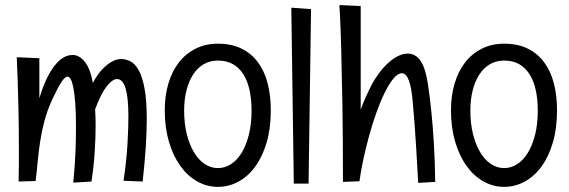

<svg xmlns="http://www.w3.org/2000/svg" viewBox="-20 -725 2237 755"><path d="M465.8 -14.2Q471.7 -53.7 475.6 -90.8Q479.5 -127.9 481.4 -160.6Q483.4 -193.4 484.1 -220.5Q484.9 -247.6 484.9 -267.1Q484.9 -339.4 474.1 -376.7Q463.4 -414.1 439.9 -414.1Q421.9 -414.1 399.2 -385Q376.5 -356 354 -294.9Q355 -280.8 355.5 -264.9Q356 -249 356 -231Q356 -184.1 352.5 -128.9Q349.1 -73.7 339.8 -11.2L268.1 -6.8Q274.9 -75.7 276.9 -130.4Q278.8 -185.1 278.8 -225.1Q278.8 -281.7 275.9 -319.8Q272.9 -357.9 268.3 -381.1Q263.7 -404.3 257.8 -414.1Q252 -423.8 246.1 -423.8Q235.4 -423.8 220.9 -401.4Q206.5 -378.9 186 -335Q165.5 -290.5 154.8 -249.5Q144 -208.5 137.9 -168.9Q131.8 -129.4 128.4 -90.8Q125 -52.2 120.1 -13.2L53.2 -11.2Q54.2 -46.4 54.2 -80.6Q54.2 -114.7 54.2 -147Q54.2 -224.6 52.7 -289.1Q51.3 -353.5 49.8 -400.9Q47.9 -456.1 45.9 -500L134.8 -496.1V-338.9Q138.7 -352.5 145 -370.4Q151.4 -388.2 159.7 -407Q168 -425.8 179 -444.1Q189.9 -462.4 203.1 -476.8Q216.3 -491.2 231.9 -500Q247.6 -508.8 266.1 -508.8Q292 -508.8 313.7 -481.7Q335.4 -454.6 345.2 -398.9Q363.3 -433.1 381.8 -452.1Q400.4 -471.2 415.8 -480.2Q431.2 -489.3 441.4 -491.2Q451.7 -493.2 454.1 -493.2Q474.1 -493.2 492.7 -483.9Q511.2 -474.6 525.6 -448.5Q540 -422.4 548.6 -376Q557.1 -329.6 557.1 -255.9Q557.1 -207.5 553.2 -147.2Q549.3 -86.9 541 -11.2Z M1044.9 -291Q1044.9 -220.7 1028.6 -165Q1012.2 -109.4 984.1 -70.6Q956.1 -31.7 918 -11Q879.9 9.8 836.9 9.8Q793.5 9.8 755.4 -11.7Q717.3 -33.2 689 -72.8Q660.6 -112.3 644.3 -167.7Q627.9 -223.1 627.9 -291Q627.9 -349.1 642.3 -397.2Q656.7 -445.3 683.8 -480Q710.9 -514.6 749.8 -533.9Q788.6 -553.2 836.9 -553.2Q890.6 -553.2 929.7 -533.9Q968.8 -514.6 994.4 -480Q1020 -445.3 1032.5 -397.2Q1044.9 -349.1 1044.9 -291ZM969.2 -290Q969.2 -334 961.4 -370.1Q953.6 -406.2 937.3 -432.4Q920.9 -458.5 896 -472.7Q871.1 -486.8 836.9 -486.8Q806.2 -486.8 781.5 -472.7Q756.8 -458.5 739.7 -432.4Q722.7 -406.2 713.4 -370.1Q704.1 -334 704.1 -290Q704.1 -238.8 714.6 -197.3Q725.1 -155.8 742.9 -126Q760.7 -96.2 784.9 -80.1Q809.1 -64 836.9 -64Q864.3 -64 888.4 -79.6Q912.6 -95.2 930.4 -124.5Q948.2 -153.8 958.7 -195.6Q969.2 -237.3 969.2 -290Z M1203.1 -689 1193.4 -2.9H1135.3L1125.5 -694.8Z M1624.5 -5.9Q1620.6 -80.1 1616.9 -137.9Q1613.3 -195.8 1610.4 -235.8Q1606.9 -282.7 1603.5 -317.9Q1599.1 -377 1588.4 -407Q1577.6 -437 1560.5 -437Q1544.4 -437 1527.1 -416Q1509.8 -395 1492.7 -360.4Q1475.6 -325.7 1459.7 -281Q1443.8 -236.3 1430.9 -189Q1418 -141.6 1408.2 -95.7Q1398.4 -49.8 1393.6 -12.2L1328.6 -9.8Q1328.6 -183.6 1326.4 -314Q1324.2 -444.3 1321.8 -531.2Q1319.3 -618.2 1317.1 -661.6Q1314.9 -705.1 1314.5 -705.1L1398.4 -701.2V-293.9Q1409.2 -323.7 1419.4 -346.2Q1429.7 -368.7 1437.5 -383.8Q1446.3 -401.4 1454.6 -414.1Q1469.2 -437.5 1485.4 -456.1Q1501.5 -474.6 1518.3 -487.5Q1535.2 -500.5 1551.5 -507.3Q1567.9 -514.2 1583.5 -514.2Q1614.3 -514.2 1633.8 -485.6Q1653.3 -457 1662.6 -395Q1670.4 -345.2 1676.3 -284.7Q1681.6 -232.9 1686 -162.6Q1690.4 -92.3 1691.4 -9.8Z M2170.4 -291Q2170.4 -220.7 2154.1 -165Q2137.7 -109.4 2109.6 -70.6Q2081.5 -31.7 2043.5 -11Q2005.4 9.8 1962.4 9.8Q1918.9 9.8 1880.9 -11.7Q1842.8 -33.2 1814.5 -72.8Q1786.1 -112.3 1769.8 -167.7Q1753.4 -223.1 1753.4 -291Q1753.4 -349.1 1767.8 -397.2Q1782.2 -445.3 1809.3 -480Q1836.4 -514.6 1875.2 -533.9Q1914.1 -553.2 1962.4 -553.2Q2016.1 -553.2 2055.2 -533.9Q2094.2 -514.6 2119.9 -480Q2145.5 -445.3 2158 -397.2Q2170.4 -349.1 2170.4 -291ZM2094.7 -290Q2094.7 -334 2086.9 -370.1Q2079.1 -406.2 2062.7 -432.4Q2046.4 -458.5 2021.5 -472.7Q1996.6 -486.8 1962.4 -486.8Q1931.6 -486.8 1907 -472.7Q1882.3 -458.5 1865.2 -432.4Q1848.1 -406.2 1838.9 -370.1Q1829.6 -334 1829.6 -290Q1829.6 -238.8 1840.1 -197.3Q1850.6 -155.8 1868.4 -126Q1886.2 -96.2 1910.4 -80.1Q1934.6 -64 1962.4 -64Q1989.7 -64 2013.9 -79.6Q2038.1 -95.2 2055.9 -124.5Q2073.7 -153.8 2084.2 -195.6Q2094.7 -237.3 2094.7 -290Z"/></svg>

Font: Englebert
Style: Regular
Weight: 400
Designer: Astigmatic (AOETI)
Foundry: Astigmatic (AOETI)
Version: Version 1.000